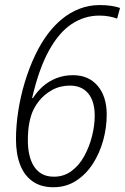

<svg xmlns="http://www.w3.org/2000/svg" viewBox="-20 -745 504 774"><path d="M194.8 9.8Q145.5 9.8 111.8 -13.7Q78.1 -37.1 61.3 -80.6Q44.4 -124 44.4 -183.6Q44.4 -238.3 53.5 -296.9Q62.5 -355.5 79.8 -413.1Q97.2 -470.7 121.1 -521.2Q145 -571.8 174.8 -610.8Q199.7 -643.6 231 -669.2Q262.2 -694.8 300.5 -709.7Q338.9 -724.6 382.8 -724.6Q407.7 -724.6 428.5 -721.4Q449.2 -718.3 463.9 -712.9L452.1 -669.9Q438.5 -675.3 420.2 -678.7Q401.9 -682.1 380.4 -682.1Q319.8 -682.1 268.6 -647.9Q217.3 -613.8 177 -540.5Q136.7 -467.3 109.4 -349.6H112.8Q129.4 -376 152.8 -396.7Q176.3 -417.5 207 -429.7Q237.8 -441.9 274.4 -441.9Q337.4 -441.9 373.8 -398.9Q410.2 -356 410.2 -282.7Q410.2 -230.5 395.8 -178.5Q381.3 -126.5 353.8 -84Q326.2 -41.5 286.1 -15.9Q246.1 9.8 194.8 9.8ZM197.8 -32.7Q237.8 -32.7 268.8 -55.9Q299.8 -79.1 320.1 -116.5Q340.3 -153.8 351.1 -196.5Q361.8 -239.3 361.8 -278.3Q361.8 -337.4 335.4 -368.7Q309.1 -399.9 261.7 -399.9Q221.7 -399.9 189.5 -381.8Q157.2 -363.8 135.5 -335.7Q113.8 -307.6 105 -277.3Q101.1 -264.6 98.1 -249.5Q95.2 -234.4 93.8 -216.8Q92.3 -199.2 92.3 -178.7Q92.3 -148.4 98.1 -121.8Q104 -95.2 116.5 -75.2Q128.9 -55.2 148.9 -43.9Q168.9 -32.7 197.8 -32.7Z"/></svg>

Font: Open Sans SemiCondensed Light
Style: Italic
Weight: 300
Width: 4
Italic angle: -12°
Designer: Monotype Design Team
Foundry: Monotype Imaging Inc.
Version: Version 3.000